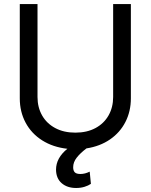

<svg xmlns="http://www.w3.org/2000/svg" viewBox="-20 -727 747 952"><path d="M628.9 -707V-239.3Q628.9 -175.3 602.1 -122.6Q575.2 -69.8 525.4 -35.6Q475.6 -1.5 408.7 8.8Q377.9 32.2 360.4 54.7Q342.8 77.1 342.8 102.5Q342.8 119.1 350.8 127.4Q358.9 135.7 378.9 135.7Q401.4 135.7 424.8 124L430.7 184.6Q418 193.4 399.2 199.2Q380.4 205.1 357.4 205.1Q313.5 205.1 285.9 181.4Q258.3 157.7 257.8 114.3Q257.8 56.2 314 10.7Q242.7 2.9 189.2 -31Q135.7 -64.9 106.9 -118.9Q78.1 -172.9 78.1 -239.3V-707H166V-246.1Q166 -194.8 188.7 -154.8Q211.4 -114.7 253.9 -92Q296.4 -69.3 353.5 -69.3Q411.1 -69.3 453.4 -92Q495.6 -114.7 518.3 -154.8Q541 -194.8 541 -246.1V-707Z"/></svg>

Font: Pretendard
Style: Regular
Weight: 400
Designer: Base glyphs from Inter by Rasmus Andersson; Hangeul glyphs from Noto Sans CJK(Source Han Sans) by Jang Soo-young and Kan
Foundry: Kil Hyung-jin
Version: Version 1.309